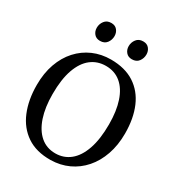

<svg xmlns="http://www.w3.org/2000/svg" viewBox="-222 -1097 1152 1248"><g transform="rotate(30 354.0 -473.5)"><path d="M347.7 11Q240.6 12.4 169.1 -35.8Q97.7 -84 62.1 -169.9Q26.5 -255.8 26.5 -367.3Q26.5 -455.5 51.6 -526.3Q76.8 -597.2 122.5 -647.6Q168.2 -697.9 229.5 -724.7Q290.8 -751.4 362.9 -751.4Q468.5 -751.3 539.3 -705.3Q610.1 -659.3 645.8 -575.8Q681.5 -492.2 681.5 -379.7Q681.5 -292.2 656.5 -220.7Q631.6 -149.1 586.5 -97.7Q541.4 -46.3 480.5 -18.2Q419.6 9.8 347.7 11ZM354.9 -699.1Q292.1 -699.1 244.8 -662.7Q197.6 -626.3 171.3 -552.7Q145 -479.1 145 -367.4Q145 -268 169.4 -194.9Q193.9 -121.8 240.1 -81.7Q286.4 -41.6 352.3 -41.6Q415.1 -41.6 462.1 -79.5Q509.2 -117.4 535.3 -192.6Q561.5 -267.7 561.5 -379.4Q561.5 -479.4 537.4 -550.9Q513.4 -622.4 467.2 -660.7Q420.9 -699.1 354.9 -699.1ZM237.7 -820.1Q209.8 -820.1 194 -839Q178.2 -857.9 178.2 -884.2Q178.2 -912.9 195.6 -935.5Q212.9 -958.2 245.3 -958.2H246.3Q274.5 -958.2 290.1 -939.3Q305.7 -920.4 305.7 -894Q305.7 -865.3 288.7 -842.7Q271.6 -820.1 238.7 -820.1ZM477.1 -820.1Q449.2 -820.1 433.4 -839Q417.6 -857.9 417.6 -884.2Q417.6 -912.9 435 -935.5Q452.3 -958.2 484.7 -958.2H485.7Q513.9 -958.2 529.5 -939.3Q545.1 -920.4 545.1 -894Q545.1 -865.3 528.1 -842.7Q511 -820.1 478.1 -820.1Z"/></g></svg>

Font: Merriweather 7pt Light
Style: Regular
Weight: 300
Designer: Eben Sorkin
Foundry: Eben Sorkin
Version: Version 2.200;gftools[0.9.31]